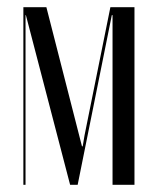

<svg xmlns="http://www.w3.org/2000/svg" viewBox="-20 -515 433 534"><path d="M354 -495H287L215 -138L210 -108H208L109 -495H45V-1H51V-473H52L175 -1H196L291 -473H293V-1H354Z"/></svg>

Font: Moniqa Display
Style: Regular
Weight: 400
Designer: Rajesh Rajput
Foundry: Rajesh Rajput
Version: Version 1.000